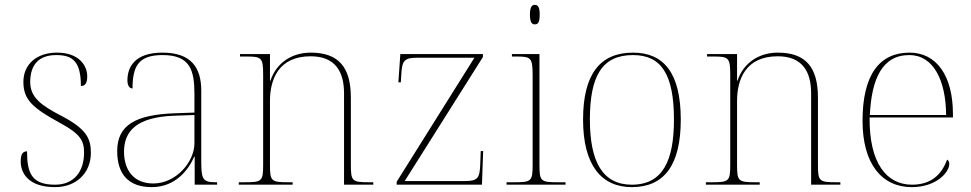

<svg xmlns="http://www.w3.org/2000/svg" viewBox="-20 -758 3985 788"><path d="M206 10C292 10 353 -47 353 -131C353 -191 333 -230 231 -283C150 -325 104 -358 104 -421C104 -491 138 -532 211 -532C278 -532 312 -506 312 -405C331 -405 338 -419 338 -445C338 -489 304 -542 214 -542C129 -542 76 -493 76 -422C76 -349 113 -315 229 -252C310 -208 325 -180 325 -132C325 -54 284 0 206 0C111 0 91 -46 91 -137C72 -137 65 -123 65 -95C65 -50 94 10 206 10Z M603 10C701 10 755 -63 777 -115H779V0H871V-10H864C810 -10 806 -25 806 -100V-386C806 -481 764 -542 647 -542C532 -542 503 -482 503 -428C503 -409 510 -395 524 -395C524 -486 548 -532 647 -532C760 -532 778 -471 778 -371V-296L695 -293C537 -287 461 -245 461 -138C461 -39 511 10 603 10ZM609 -5C527 -5 489 -62 489 -135C489 -221 542 -277 693 -283L778 -286V-170C778 -94 703 -5 609 -5Z M960 0H1181V-10H1165C1092 -10 1088 -14 1088 -84V-344C1088 -433 1124 -527 1255 -527C1356 -527 1392 -464 1392 -375V0H1512V-10H1497C1424 -10 1420 -14 1420 -84V-357C1420 -482 1370 -542 1255 -542C1178 -542 1114 -500 1090 -427H1088V-536H965V-526H993C1053 -526 1060 -521 1060 -452V-84C1060 -14 1056 -10 983 -10H960Z M1608 0H1958L1963 -138H1953L1951 -85C1949 -29 1942 -15 1890 -15H1641L1962 -524V-536H1623L1615 -420H1625L1627 -452C1630 -507 1638 -521 1690 -521H1927L1608 -12Z M2175 -658C2188 -658 2195 -666 2195 -698C2195 -729 2188 -738 2175 -738C2163 -738 2155 -729 2155 -698C2155 -666 2163 -658 2175 -658ZM2059 0H2301V-10H2271C2198 -10 2194 -14 2194 -84V-536H2081V-526H2099C2159 -526 2166 -522 2166 -448V-84C2166 -14 2162 -10 2089 -10H2059Z M2573 10C2705 10 2774 -79 2774 -267C2774 -459 2704 -542 2578 -542C2443 -542 2373 -454 2373 -267C2373 -79 2449 10 2573 10ZM2573 0C2454 0 2401 -93 2401 -267C2401 -448 2452 -532 2578 -532C2694 -532 2746 -453 2746 -267C2746 -100 2701 0 2573 0Z M2877 0H3098V-10H3082C3009 -10 3005 -14 3005 -84V-344C3005 -433 3041 -527 3172 -527C3273 -527 3309 -464 3309 -375V0H3429V-10H3414C3341 -10 3337 -14 3337 -84V-357C3337 -482 3287 -542 3172 -542C3095 -542 3031 -500 3007 -427H3005V-536H2882V-526H2910C2970 -526 2977 -521 2977 -452V-84C2977 -14 2973 -10 2900 -10H2877Z M3722 10C3823 10 3876 -51 3876 -85C3876 -94 3873 -99 3867 -103C3844 -39 3799 0 3723 0C3619 0 3547 -88 3549 -276H3891V-290C3891 -448 3823 -542 3713 -542C3589 -542 3520 -451 3520 -262C3520 -87 3598 10 3722 10ZM3863 -286H3550C3557 -433 3600 -532 3712 -532C3810 -532 3862 -430 3863 -286Z"/></svg>

Font: Noto Serif Display Thin
Style: Regular
Weight: 100
Designer: Monotype Design Team
Foundry: Monotype Imaging Inc.
Version: Version 2.009